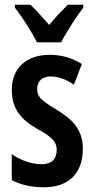

<svg xmlns="http://www.w3.org/2000/svg" viewBox="-20 -786 401 816"><path d="M137 -606H240C261 -649 305 -715 334 -754V-766H268C240 -738 220 -717 189 -680C160 -713 132 -745 109 -766H43V-754C75 -713 117 -647 137 -606ZM332 -154C332 -237 286 -280 220 -320C154 -360 138 -375 138 -408C138 -441 159 -461 196 -461C231 -461 264 -447 294 -426L328 -514C285 -540 242 -553 191 -553C92 -553 30 -496 30 -404C30 -323 71 -276 139 -238C205 -202 221 -181 221 -149C221 -109 198 -88 157 -88C111 -88 64 -107 30 -131V-20C68 -1 114 10 166 10C270 10 332 -47 332 -154Z"/></svg>

Font: Noto Sans Devanagari ExtraCondensed SemiBold
Style: Regular
Weight: 600
Width: 2
Designer: Jelle Bosma - Monotype Design Team
Foundry: Monotype Imaging Inc.
Version: Version 2.004